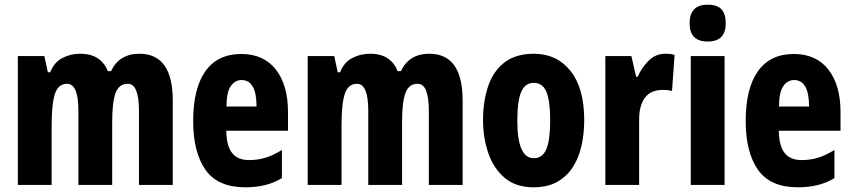

<svg xmlns="http://www.w3.org/2000/svg" viewBox="-20 -881 3629 818"><path d="M574 -652Q716 -652 716 -453V-93H572V-408Q572 -465 560.5 -494.5Q549 -524 524 -524Q487 -524 472.5 -485Q458 -446 458 -364V-93H314V-409Q314 -524 266 -524Q228 -524 214 -481Q200 -438 200 -348V-93H56V-642H169L184 -573H194Q210 -615 245 -633.5Q280 -652 321 -652Q369 -652 398 -631.5Q427 -611 439 -578H453Q488 -652 574 -652Z M1008 -651Q1103 -651 1155 -585Q1207 -519 1207 -403V-324H944Q945 -259 969 -229Q993 -199 1041 -199Q1078 -199 1111 -209Q1144 -219 1181 -242V-122Q1146 -101 1107.5 -92Q1069 -83 1025 -83Q908 -83 855.5 -157.5Q803 -232 803 -365Q803 -504 855 -577.5Q907 -651 1008 -651ZM1009 -540Q982 -540 963.5 -514.5Q945 -489 945 -427H1073Q1073 -540 1009 -540Z M1809 -652Q1951 -652 1951 -453V-93H1807V-408Q1807 -465 1795.5 -494.5Q1784 -524 1759 -524Q1722 -524 1707.5 -485Q1693 -446 1693 -364V-93H1549V-409Q1549 -524 1501 -524Q1463 -524 1449 -481Q1435 -438 1435 -348V-93H1291V-642H1404L1419 -573H1429Q1445 -615 1480 -633.5Q1515 -652 1556 -652Q1604 -652 1633 -631.5Q1662 -611 1674 -578H1688Q1723 -652 1809 -652Z M2469 -369Q2469 -314 2458 -262.5Q2447 -211 2421.5 -170.5Q2396 -130 2354.5 -106.5Q2313 -83 2253 -83Q2178 -83 2130.5 -123Q2083 -163 2060.5 -228.5Q2038 -294 2038 -369Q2038 -450 2060 -514.5Q2082 -579 2130 -615.5Q2178 -652 2255 -652Q2352 -652 2410.5 -579Q2469 -506 2469 -369ZM2184 -367Q2184 -207 2254 -207Q2292 -207 2308 -246.5Q2324 -286 2324 -369Q2324 -451 2308 -489.5Q2292 -528 2254 -528Q2217 -528 2200.5 -489.5Q2184 -451 2184 -367Z M2814 -652Q2822 -652 2831 -651.5Q2840 -651 2854 -647L2843 -493Q2835 -496 2824.5 -497Q2814 -498 2805 -498Q2752 -498 2727.5 -464.5Q2703 -431 2703 -372V-93H2559V-642H2670L2690 -554H2697Q2712 -590 2742 -621Q2772 -652 2814 -652Z M2995 -861Q3036 -861 3054 -841Q3072 -821 3072 -782Q3072 -704 2995 -704Q2918 -704 2918 -782Q2918 -861 2995 -861ZM3067 -642V-93H2923V-642Z M3362 -651Q3457 -651 3509 -585Q3561 -519 3561 -403V-324H3298Q3299 -259 3323 -229Q3347 -199 3395 -199Q3432 -199 3465 -209Q3498 -219 3535 -242V-122Q3500 -101 3461.5 -92Q3423 -83 3379 -83Q3262 -83 3209.5 -157.5Q3157 -232 3157 -365Q3157 -504 3209 -577.5Q3261 -651 3362 -651ZM3363 -540Q3336 -540 3317.5 -514.5Q3299 -489 3299 -427H3427Q3427 -540 3363 -540Z"/></svg>

Font: Noto Sans Kannada UI ExtraCondensed ExtraBold
Style: Regular
Weight: 800
Width: 2
Designer: Jelle Bosma - Monotype Design Team
Foundry: Monotype Imaging Inc.
Version: Version 2.005; ttfautohint (v1.8.4.7-5d5b)